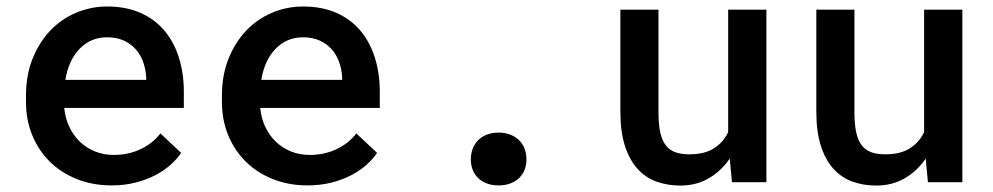

<svg xmlns="http://www.w3.org/2000/svg" viewBox="-20 -558 3040 588"><path d="M321.8 9.8Q263.2 9.8 214.8 -9.8Q166.5 -29.3 132.1 -63.5Q97.7 -97.7 78.6 -144.3Q59.6 -190.9 59.6 -245.1V-265.1Q59.6 -328.1 79.8 -378.4Q100.1 -428.7 134 -464.4Q168 -500 213.1 -519Q258.3 -538.1 308.1 -538.1Q365.7 -538.1 409.7 -518.8Q453.6 -499.5 483.2 -464.6Q512.7 -429.7 527.8 -381.8Q543 -334 543 -276.9V-227.5H176.8Q179.7 -196.8 191.9 -170.4Q204.1 -144 223.9 -124.8Q243.7 -105.5 270.3 -94.5Q296.9 -83.5 328.6 -83.5Q373 -83.5 410.4 -101.1Q447.8 -118.7 471.2 -149.4L534.7 -89.8Q522 -70.8 502 -53Q481.9 -35.2 455.1 -21.2Q428.2 -7.3 394.8 1.2Q361.3 9.8 321.8 9.8ZM307.6 -443.8Q283.2 -443.8 262.2 -435.1Q241.2 -426.3 224.6 -409.4Q208 -392.6 196.5 -368.4Q185.1 -344.2 180.2 -313.5H427.7V-322.3Q426.3 -345.7 418.7 -367.4Q411.1 -389.2 396.5 -406.2Q381.8 -423.3 359.6 -433.6Q337.4 -443.8 307.6 -443.8Z M921.9 9.8Q863.3 9.8 814.9 -9.8Q766.6 -29.3 732.2 -63.5Q697.8 -97.7 678.7 -144.3Q659.7 -190.9 659.7 -245.1V-265.1Q659.7 -328.1 679.9 -378.4Q700.2 -428.7 734.1 -464.4Q768.1 -500 813.2 -519Q858.4 -538.1 908.2 -538.1Q965.8 -538.1 1009.8 -518.8Q1053.7 -499.5 1083.3 -464.6Q1112.8 -429.7 1127.9 -381.8Q1143.1 -334 1143.1 -276.9V-227.5H776.9Q779.8 -196.8 792 -170.4Q804.2 -144 824 -124.8Q843.8 -105.5 870.4 -94.5Q897 -83.5 928.7 -83.5Q973.1 -83.5 1010.5 -101.1Q1047.9 -118.7 1071.3 -149.4L1134.8 -89.8Q1122.1 -70.8 1102.1 -53Q1082 -35.2 1055.2 -21.2Q1028.3 -7.3 994.9 1.2Q961.4 9.8 921.9 9.8ZM907.7 -443.8Q883.3 -443.8 862.3 -435.1Q841.3 -426.3 824.7 -409.4Q808.1 -392.6 796.6 -368.4Q785.2 -344.2 780.3 -313.5H1027.8V-322.3Q1026.4 -345.7 1018.8 -367.4Q1011.2 -389.2 996.6 -406.2Q981.9 -423.3 959.7 -433.6Q937.5 -443.8 907.7 -443.8Z M1421.9 -69.8Q1421.9 -86.9 1427.5 -102.1Q1433.1 -117.2 1443.8 -128.2Q1454.6 -139.2 1470.5 -145.5Q1486.3 -151.9 1506.8 -151.9Q1527.3 -151.9 1543.2 -145.5Q1559.1 -139.2 1570.1 -128.2Q1581.1 -117.2 1586.7 -102.1Q1592.3 -86.9 1592.3 -69.8Q1592.3 -52.7 1586.7 -38.3Q1581.1 -23.9 1570.1 -13.2Q1559.1 -2.4 1543.2 3.7Q1527.3 9.8 1506.8 9.8Q1486.3 9.8 1470.5 3.7Q1454.6 -2.4 1443.8 -13.2Q1433.1 -23.9 1427.5 -38.3Q1421.9 -52.7 1421.9 -69.8Z M2214.8 -72.3Q2188 -33.2 2149.7 -11.5Q2111.3 10.3 2064 10.3Q2022.9 10.3 1989 -2.4Q1955.1 -15.1 1930.9 -42.7Q1906.7 -70.3 1893.3 -113Q1879.9 -155.8 1879.9 -215.8V-528.3H1996.6V-214.8Q1996.6 -176.8 2002.2 -151.9Q2007.8 -127 2019.5 -112.3Q2031.2 -97.7 2048.8 -91.6Q2066.4 -85.4 2090.8 -85.4Q2137.7 -85.4 2166.5 -103.8Q2195.3 -122.1 2210 -153.3V-528.3H2327.1V0H2221.7Z M2814.9 -72.3Q2788.1 -33.2 2749.8 -11.5Q2711.4 10.3 2664.1 10.3Q2623 10.3 2589.1 -2.4Q2555.2 -15.1 2531 -42.7Q2506.8 -70.3 2493.4 -113Q2480 -155.8 2480 -215.8V-528.3H2596.7V-214.8Q2596.7 -176.8 2602.3 -151.9Q2607.9 -127 2619.6 -112.3Q2631.3 -97.7 2648.9 -91.6Q2666.5 -85.4 2690.9 -85.4Q2737.8 -85.4 2766.6 -103.8Q2795.4 -122.1 2810.1 -153.3V-528.3H2927.2V0H2821.8Z"/></svg>

Font: TypoPRO Roboto Mono
Style: Regular
Weight: 500
Designer: Google
Version: Version 2.000986; 2015; ttfautohint (v1.3)